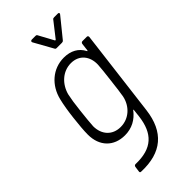

<svg xmlns="http://www.w3.org/2000/svg" viewBox="-280 -754 1010 1010"><g transform="rotate(-45 225.5 -249.0)"><path d="M309 -580 395 -686C400 -692 398 -698 390 -698H362C357 -698 353 -697 350 -692L285 -609C284 -607 280 -607 279 -609L234 -692C232 -697 228 -698 223 -698H196C189 -698 185 -692 188 -686L247 -580C249 -575 253 -574 258 -574H296C301 -574 305 -575 309 -580ZM368 -494 363 -452C362 -448 359 -447 358 -451C338 -490 300 -512 248 -512C165 -512 100 -454 80 -371C72 -339 65 -296 60 -252C55 -208 51 -167 51 -136C51 -50 104 5 187 5C239 5 280 -18 310 -57C312 -61 315 -60 314 -56L309 -11C295 98 241 155 119 151C113 151 109 155 108 161L104 190C103 197 105 200 112 200C260 206 342 135 360 -9L420 -494C420 -500 417 -504 411 -504H379C373 -504 369 -500 368 -494ZM324 -147C312 -88 265 -42 202 -42C140 -42 102 -86 102 -147C104 -172 106 -205 112 -253C117 -300 122 -331 128 -359C144 -419 192 -465 254 -465C316 -465 351 -419 349 -359C347 -331 345 -308 338 -252C332 -196 328 -174 324 -147Z"/></g></svg>

Font: Barlow Semi Condensed Light
Style: Italic
Weight: 300
Width: 4
Italic angle: -7°
Designer: Jeremy Tribby
Foundry: Tribby Type
Version: Version 1.422;hotconv 1.0.109;makeotfexe 2.5.65596